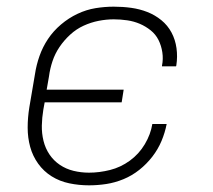

<svg xmlns="http://www.w3.org/2000/svg" viewBox="-20 -548 640 576"><path d="M247 8Q217 8 188 2Q159 -4 135 -19Q111 -34 94.5 -57Q78 -80 70.5 -107.5Q63 -135 63 -165Q63 -195 68 -226L85 -326Q89 -353 98.5 -380Q108 -407 124 -431Q140 -455 163 -474.5Q186 -494 212.5 -506.5Q239 -519 266.5 -523.5Q294 -528 321 -528Q348 -528 373.5 -524.5Q399 -521 422 -512Q445 -503 464 -487.5Q483 -472 494.5 -450.5Q506 -429 509.5 -403.5Q513 -378 509 -352Q509 -351 508.5 -350Q508 -349 508 -349H466Q466 -349 466 -349.5Q466 -350 466 -351Q470 -371 467 -391Q464 -411 455.5 -428Q447 -445 432 -457Q417 -469 399.5 -476.5Q382 -484 362 -487Q342 -490 321 -490Q299 -490 276 -485.5Q253 -481 231 -471Q209 -461 190.5 -444Q172 -427 158.5 -407Q145 -387 137.5 -364.5Q130 -342 127 -319L120 -279H351L345 -241H114L110 -219Q106 -195 105.5 -171.5Q105 -148 110.5 -125.5Q116 -103 128.5 -84.5Q141 -66 159.5 -53.5Q178 -41 200.5 -35.5Q223 -30 247 -30Q278 -30 310 -38Q342 -46 369.5 -66Q397 -86 414.5 -115.5Q432 -145 437 -176H480Q475 -150 464.5 -125Q454 -100 437 -78Q420 -56 398 -38.5Q376 -21 350.5 -10.5Q325 0 299 4Q273 8 247 8Z"/></svg>

Font: Iosevka SS04 XLt Ex Obl
Style: Regular
Weight: 200
Width: 7
Italic angle: -9°
Monospace: yes
Designer: Belleve Invis
Foundry: Belleve Invis
Version: Version 19.0.0; ttfautohint (v1.8.4)